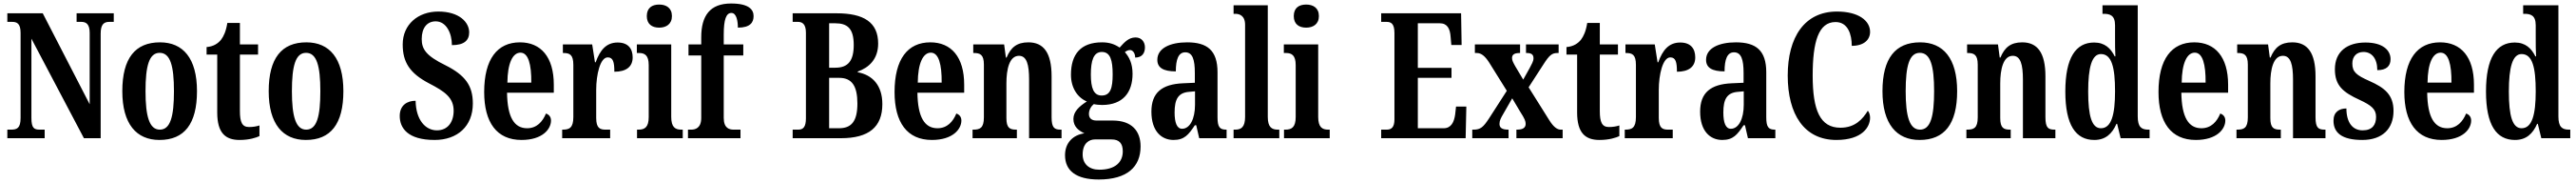

<svg xmlns="http://www.w3.org/2000/svg" viewBox="-20 -790 14765 1046"><path d="M22 0H236V-49H208C176 -49 160 -57 160 -116V-569L461 0H557V-598C557 -651 576 -665 606 -665H632V-714H419V-665H446C473 -665 494 -653 494 -602V-194L225 -714H22V-665H49C76 -665 98 -657 98 -602V-116C98 -57 77 -49 43 -49H22Z M894 10C1036 10 1109 -81 1109 -269C1109 -457 1029 -548 897 -548C755 -548 681 -457 681 -269C681 -81 762 10 894 10ZM896 -49C836 -49 814 -125 814 -269C814 -414 835 -488 895 -488C956 -488 977 -414 977 -269C977 -125 957 -49 896 -49Z M1353 10C1409 10 1448 -3 1467 -12V-73C1449 -67 1429 -64 1407 -64C1368 -64 1355 -91 1355 -155V-478H1459V-536H1355V-659H1283C1275 -610 1262 -583 1247 -563C1230 -542 1204 -524 1164 -521V-478H1225V-147C1225 -30 1272 10 1353 10Z M1733 10C1875 10 1948 -81 1948 -269C1948 -457 1868 -548 1736 -548C1594 -548 1520 -457 1520 -269C1520 -81 1601 10 1733 10ZM1735 -49C1675 -49 1653 -125 1653 -269C1653 -414 1674 -488 1734 -488C1795 -488 1816 -414 1816 -269C1816 -125 1796 -49 1735 -49Z M2471 10C2602 10 2690 -69 2690 -198C2690 -300 2647 -360 2533 -417C2422 -471 2397 -509 2397 -567C2397 -631 2428 -668 2477 -668C2538 -668 2570 -600 2570 -532C2641 -532 2669 -560 2669 -605C2669 -663 2612 -724 2492 -724C2377 -724 2288 -651 2288 -536C2288 -435 2328 -371 2440 -313C2529 -267 2580 -232 2580 -157C2580 -92 2546 -45 2484 -45C2420 -45 2364 -102 2362 -214C2314 -214 2271 -189 2271 -127C2271 -59 2316 10 2471 10Z M2969 10C3089 10 3138 -52 3138 -101C3138 -123 3125 -136 3109 -141C3090 -95 3057 -57 3001 -57C2927 -57 2888 -120 2886 -260H3154V-306C3154 -464 3080 -548 2960 -548C2830 -548 2755 -452 2755 -264C2755 -90 2827 10 2969 10ZM3025 -318H2888C2889 -428 2918 -489 2963 -489C3008 -489 3026 -422 3025 -318Z M3202 0H3477V-49H3451C3419 -49 3397 -57 3397 -116V-276C3397 -364 3420 -462 3463 -462C3494 -462 3501 -435 3501 -380C3567 -380 3606 -407 3606 -462C3606 -512 3580 -547 3520 -547C3455 -547 3419 -504 3394 -434H3390L3374 -536H3206V-487H3209C3245 -487 3266 -478 3266 -419V-121C3266 -58 3242 -49 3205 -49H3202Z M3758 -632C3798 -632 3831 -652 3831 -698C3831 -745 3798 -764 3758 -764C3717 -764 3687 -745 3687 -698C3687 -652 3717 -632 3758 -632ZM3631 0H3893V-49H3884C3850 -49 3827 -63 3827 -122V-536H3630V-487H3643C3676 -487 3698 -473 3698 -418V-121C3698 -63 3675 -49 3640 -49H3631Z M3923 0H4224V-49H4185C4160 -49 4128 -57 4128 -116V-473H4240V-536H4128V-593C4128 -679 4142 -716 4172 -716C4202 -716 4209 -667 4209 -632C4280 -632 4299 -662 4299 -698C4299 -734 4274 -770 4170 -770C4049 -770 3999 -700 3999 -577V-536H3926V-473H3999V-116C3999 -57 3964 -49 3942 -49H3923Z M4523 0H4799C4960 0 5037 -64 5037 -195C5037 -303 4979 -362 4896 -377V-381C4959 -403 5013 -451 5013 -541C5013 -663 4930 -714 4775 -714H4523V-665H4553C4576 -665 4599 -655 4599 -603V-114C4599 -65 4584 -49 4555 -49H4523ZM4768 -403H4732V-657H4767C4837 -657 4873 -627 4873 -533C4873 -443 4841 -403 4768 -403ZM4788 -57H4732V-345H4790C4863 -345 4894 -298 4894 -198C4894 -94 4858 -57 4788 -57Z M5321 10C5441 10 5490 -52 5490 -101C5490 -123 5477 -136 5461 -141C5442 -95 5409 -57 5353 -57C5279 -57 5240 -120 5238 -260H5506V-306C5506 -464 5432 -548 5312 -548C5182 -548 5107 -452 5107 -264C5107 -90 5179 10 5321 10ZM5377 -318H5240C5241 -428 5270 -489 5315 -489C5360 -489 5378 -422 5377 -318Z M5554 0H5808V-49H5804C5768 -49 5748 -58 5748 -115V-313C5748 -394 5765 -471 5820 -471C5865 -471 5878 -420 5878 -335V0H6064V-49H6060C6024 -49 6007 -58 6007 -120V-354C6007 -489 5961 -548 5874 -548C5807 -548 5773 -518 5749 -461H5745L5735 -536H5558V-487H5562C5597 -487 5619 -478 5619 -421V-119C5619 -58 5596 -49 5559 -49H5554Z M6277 236C6440 236 6517 164 6517 47C6517 -41 6467 -101 6357 -101H6264C6239 -101 6221 -112 6221 -139C6221 -164 6236 -185 6249 -195C6259 -192 6284 -190 6296 -190C6417 -190 6471 -263 6471 -368C6471 -428 6451 -465 6427 -492C6435 -498 6444 -504 6457 -504C6470 -504 6486 -489 6486 -461C6527 -461 6542 -488 6542 -519C6542 -550 6523 -576 6488 -576C6446 -576 6420 -543 6397 -518C6369 -537 6339 -548 6296 -548C6174 -548 6118 -480 6118 -363C6118 -287 6156 -232 6209 -210C6165 -182 6132 -152 6132 -110C6132 -64 6165 -42 6195 -28C6131 -19 6084 25 6084 97C6084 186 6148 236 6277 236ZM6294 -244C6247 -244 6232 -289 6232 -364C6232 -443 6247 -493 6295 -493C6344 -493 6357 -445 6357 -365C6357 -288 6345 -244 6294 -244ZM6280 180C6222 180 6185 147 6185 93C6185 27 6224 7 6255 7H6351C6394 7 6415 29 6415 75C6415 137 6372 180 6280 180Z M6706 10C6768 10 6792 -20 6828 -74H6836L6853 0H7010V-49H7007C6970 -49 6958 -65 6958 -120V-377C6958 -502 6899 -548 6784 -548C6687 -548 6613 -515 6613 -448C6613 -403 6647 -382 6719 -382C6719 -450 6734 -491 6773 -491C6815 -491 6828 -449 6828 -373V-317L6761 -314C6639 -309 6579 -260 6579 -152C6579 -41 6636 10 6706 10ZM6755 -54C6725 -54 6712 -89 6712 -147C6712 -222 6732 -260 6795 -265L6829 -268V-191C6829 -111 6800 -54 6755 -54Z M7050 0H7312V-49H7303C7269 -49 7246 -63 7246 -122V-760H7050V-711H7060C7081 -711 7116 -703 7116 -648V-122C7116 -63 7093 -49 7060 -49H7050Z M7466 -632C7506 -632 7539 -652 7539 -698C7539 -745 7506 -764 7466 -764C7425 -764 7395 -745 7395 -698C7395 -652 7425 -632 7466 -632ZM7339 0H7601V-49H7592C7558 -49 7535 -63 7535 -122V-536H7338V-487H7351C7384 -487 7406 -473 7406 -418V-121C7406 -63 7383 -49 7348 -49H7339Z M7896 0H8380L8384 -181H8325L8320 -136C8314 -92 8297 -57 8254 -57H8106V-345H8299V-402H8106V-657H8232C8275 -657 8291 -626 8294 -578L8298 -533H8357L8354 -714H7896V-665H7926C7951 -665 7972 -657 7972 -601V-108C7972 -64 7956 -49 7928 -49H7896Z M8418 0H8626V-49H8624C8588 -49 8574 -60 8574 -82C8574 -101 8583 -117 8594 -136L8647 -228L8693 -151C8719 -111 8724 -97 8724 -82C8724 -60 8708 -49 8675 -49H8671V0H8936V-49H8925C8905 -49 8884 -64 8860 -102L8741 -291L8826 -422C8860 -475 8875 -487 8906 -487H8913V-536H8726V-487H8730C8753 -487 8769 -481 8769 -457C8769 -439 8758 -423 8747 -401L8710 -335L8664 -412C8653 -432 8646 -444 8646 -458C8646 -474 8654 -487 8689 -487H8692V-536H8433V-487H8444C8470 -487 8491 -469 8514 -434L8616 -271L8514 -113C8481 -63 8465 -49 8426 -49H8418Z M9147 10C9203 10 9242 -3 9261 -12V-73C9243 -67 9223 -64 9201 -64C9162 -64 9149 -91 9149 -155V-478H9253V-536H9149V-659H9077C9069 -610 9056 -583 9041 -563C9024 -542 8998 -524 8958 -521V-478H9019V-147C9019 -30 9066 10 9147 10Z M9292 0H9567V-49H9541C9509 -49 9487 -57 9487 -116V-276C9487 -364 9510 -462 9553 -462C9584 -462 9591 -435 9591 -380C9657 -380 9696 -407 9696 -462C9696 -512 9670 -547 9610 -547C9545 -547 9509 -504 9484 -434H9480L9464 -536H9296V-487H9299C9335 -487 9356 -478 9356 -419V-121C9356 -58 9332 -49 9295 -49H9292Z M9851 10C9913 10 9937 -20 9973 -74H9981L9998 0H10155V-49H10152C10115 -49 10103 -65 10103 -120V-377C10103 -502 10044 -548 9929 -548C9832 -548 9758 -515 9758 -448C9758 -403 9792 -382 9864 -382C9864 -450 9879 -491 9918 -491C9960 -491 9973 -449 9973 -373V-317L9906 -314C9784 -309 9724 -260 9724 -152C9724 -41 9781 10 9851 10ZM9900 -54C9870 -54 9857 -89 9857 -147C9857 -222 9877 -260 9940 -265L9974 -268V-191C9974 -111 9945 -54 9900 -54Z M10505 10C10654 10 10698 -65 10698 -117C10698 -132 10693 -149 10685 -157C10656 -110 10613 -60 10528 -60C10412 -60 10369 -159 10369 -358C10369 -550 10402 -664 10500 -664C10571 -664 10593 -594 10593 -528C10662 -528 10698 -562 10698 -608C10698 -671 10633 -724 10508 -724C10322 -724 10226 -577 10226 -358C10226 -137 10320 10 10505 10Z M10982 10C11124 10 11197 -81 11197 -269C11197 -457 11117 -548 10985 -548C10843 -548 10769 -457 10769 -269C10769 -81 10850 10 10982 10ZM10984 -49C10924 -49 10902 -125 10902 -269C10902 -414 10923 -488 10983 -488C11044 -488 11065 -414 11065 -269C11065 -125 11045 -49 10984 -49Z M11250 0H11504V-49H11500C11464 -49 11444 -58 11444 -115V-313C11444 -394 11461 -471 11516 -471C11561 -471 11574 -420 11574 -335V0H11760V-49H11756C11720 -49 11703 -58 11703 -120V-354C11703 -489 11657 -548 11570 -548C11503 -548 11469 -518 11445 -461H11441L11431 -536H11254V-487H11258C11293 -487 11315 -478 11315 -421V-119C11315 -58 11292 -49 11255 -49H11250Z M11983 10C12047 10 12085 -25 12110 -82H12114L12134 0H12300V-49H12293C12253 -49 12232 -64 12232 -125V-760H12030V-711H12037C12072 -711 12102 -703 12102 -646V-577C12102 -539 12102 -499 12104 -468H12100C12077 -514 12043 -547 11982 -547C11877 -547 11817 -460 11817 -267C11817 -75 11877 10 11983 10ZM12021 -57C11969 -57 11948 -126 11948 -267C11948 -405 11969 -481 12021 -481C12083 -481 12102 -405 12102 -268C12102 -134 12081 -57 12021 -57Z M12565 10C12685 10 12734 -52 12734 -101C12734 -123 12721 -136 12705 -141C12686 -95 12653 -57 12597 -57C12523 -57 12484 -120 12482 -260H12750V-306C12750 -464 12676 -548 12556 -548C12426 -548 12351 -452 12351 -264C12351 -90 12423 10 12565 10ZM12621 -318H12484C12485 -428 12514 -489 12559 -489C12604 -489 12622 -422 12621 -318Z M12798 0H13052V-49H13048C13012 -49 12992 -58 12992 -115V-313C12992 -394 13009 -471 13064 -471C13109 -471 13122 -420 13122 -335V0H13308V-49H13304C13268 -49 13251 -58 13251 -120V-354C13251 -489 13205 -548 13118 -548C13051 -548 13017 -518 12993 -461H12989L12979 -536H12802V-487H12806C12841 -487 12863 -478 12863 -421V-119C12863 -58 12840 -49 12803 -49H12798Z M13519 10C13635 10 13698 -55 13698 -156C13698 -249 13646 -289 13560 -327C13485 -360 13462 -379 13462 -427C13462 -468 13487 -493 13526 -493C13572 -493 13605 -457 13605 -389C13657 -389 13681 -412 13681 -452C13681 -502 13638 -547 13537 -547C13432 -547 13362 -495 13362 -394C13362 -302 13407 -263 13504 -219C13571 -188 13598 -166 13598 -122C13598 -76 13576 -45 13521 -45C13463 -45 13428 -90 13428 -170C13388 -170 13354 -151 13354 -100C13354 -32 13401 10 13519 10Z M13974 10C14094 10 14143 -52 14143 -101C14143 -123 14130 -136 14114 -141C14095 -95 14062 -57 14006 -57C13932 -57 13893 -120 13891 -260H14159V-306C14159 -464 14085 -548 13965 -548C13835 -548 13760 -452 13760 -264C13760 -90 13832 10 13974 10ZM14030 -318H13893C13894 -428 13923 -489 13968 -489C14013 -489 14031 -422 14030 -318Z M14394 10C14458 10 14496 -25 14521 -82H14525L14545 0H14711V-49H14704C14664 -49 14643 -64 14643 -125V-760H14441V-711H14448C14483 -711 14513 -703 14513 -646V-577C14513 -539 14513 -499 14515 -468H14511C14488 -514 14454 -547 14393 -547C14288 -547 14228 -460 14228 -267C14228 -75 14288 10 14394 10ZM14432 -57C14380 -57 14359 -126 14359 -267C14359 -405 14380 -481 14432 -481C14494 -481 14513 -405 14513 -268C14513 -134 14492 -57 14432 -57Z"/></svg>

Font: Noto Serif Bengali ExtraCondensed
Style: Regular
Weight: 400
Width: 2
Designer: Juan Bruce, Universal Thirst, Indian Type Foundry and the Monotype Design Team.
Foundry: Monotype Imaging Inc.
Version: Version 2.003